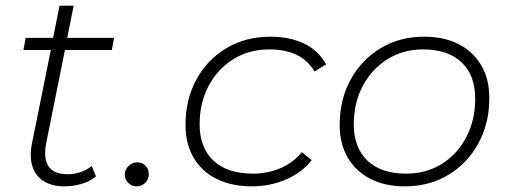

<svg xmlns="http://www.w3.org/2000/svg" viewBox="-20 -656 1798 680"><path d="M208 4Q165 4 135.5 -14Q106 -32 95 -66Q84 -100 93 -147L160 -479H63L71 -522H168L191 -636H241L218 -522H384L376 -479H210L144 -151Q133 -96 151.5 -67.5Q170 -39 220 -39Q244 -39 265.5 -46.5Q287 -54 305 -68L320 -31Q296 -12 266.5 -4Q237 4 208 4Z M463 4Q447 4 434.5 -8Q422 -20 422 -37Q422 -56 435.5 -68.5Q449 -81 466 -81Q483 -81 495 -69.5Q507 -58 507 -40Q507 -27 501 -17Q495 -7 485 -1.5Q475 4 463 4Z M872 4Q800 4 747 -22.5Q694 -49 665.5 -98Q637 -147 637 -213Q637 -304 675.5 -374.5Q714 -445 782 -485.5Q850 -526 937 -526Q1007 -526 1057.5 -501.5Q1108 -477 1135 -428L1094 -403Q1070 -443 1030 -462Q990 -481 934 -481Q862 -481 806.5 -446.5Q751 -412 719 -352Q687 -292 687 -216Q687 -133 736 -87Q785 -41 876 -41Q928 -41 973.5 -60.5Q1019 -80 1049 -117L1084 -89Q1050 -45 993.5 -20.5Q937 4 872 4Z M1414 4Q1344 4 1292 -22.5Q1240 -49 1211.5 -98Q1183 -147 1183 -213Q1183 -303 1221.5 -373.5Q1260 -444 1327.5 -485Q1395 -526 1482 -526Q1553 -526 1604.5 -499.5Q1656 -473 1684.5 -424.5Q1713 -376 1713 -309Q1713 -219 1674.5 -148.5Q1636 -78 1568.5 -37Q1501 4 1414 4ZM1418 -41Q1489 -41 1544 -75Q1599 -109 1631 -169.5Q1663 -230 1663 -306Q1663 -390 1614.5 -435.5Q1566 -481 1478 -481Q1408 -481 1352.5 -446.5Q1297 -412 1265 -352Q1233 -292 1233 -216Q1233 -133 1281.5 -87Q1330 -41 1418 -41Z"/></svg>

Font: Montserrat Thin Light
Style: Italic
Weight: 300
Italic angle: -11.3°
Version: Version 9.000